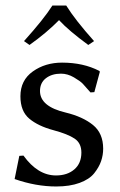

<svg xmlns="http://www.w3.org/2000/svg" viewBox="-20 -666 436 696"><path d="M50 -101 65 -102Q117 -30 183 -30Q224 -30 249.5 -52Q275 -74 275 -113Q275 -147 250.5 -163.5Q226 -180 174 -194Q118 -209 86 -236Q54 -263 54 -317Q54 -375 99 -407Q144 -439 205 -439Q282 -439 340 -409L342 -406L322 -332L308 -331Q289 -353 280 -362.5Q271 -372 248 -385.5Q225 -399 201 -399Q168 -399 146.5 -382.5Q125 -366 125 -336Q125 -280 218 -258Q280 -243 317 -213Q354 -183 354 -127Q354 -104 346.5 -82Q339 -60 321.5 -38Q304 -16 268.5 -3Q233 10 184 10Q110 10 33 -17ZM220 -646Q253 -593 321 -517L300 -503Q229 -555 194 -593Q150 -548 87 -503L67 -517Q139 -597 170 -646Z"/></svg>

Font: Libertinus Sans
Style: Regular
Weight: 400
Designer: Philipp H. Poll
Foundry: Khaled Hosny
Version: Version 6.1